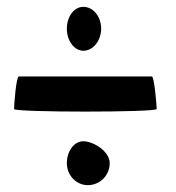

<svg xmlns="http://www.w3.org/2000/svg" viewBox="-20 -620 513 560"><path d="M21 -302C21 -292 437 -292 437 -302C437 -312 430 -397 423 -397H35C27 -397 21 -312 21 -302ZM175 -144C175 -109 202 -80 236 -80C272 -80 300 -109 300 -144C300 -179 252 -208 223 -208C196 -208 175 -179 175 -144ZM175 -536C175 -502 196 -472 223 -472C252 -472 275 -502 275 -536C275 -572 252 -600 223 -600C196 -600 175 -572 175 -536Z"/></svg>

Font: Ampere
Style: SCUltCnd
Weight: 400
Version: Version 1